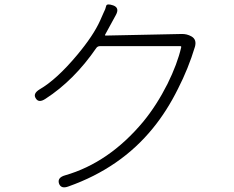

<svg xmlns="http://www.w3.org/2000/svg" viewBox="-20 -804 1040 853"><path d="M285 24Q251 37 242 11Q234 -15 269 -25Q464 -81 616 -263Q676 -336 724 -431Q768 -520 785 -594Q786 -599 781 -599H424Q414 -599 408 -591Q309 -447 182 -365Q152 -345 139 -367Q125 -388 156 -407Q232 -451 323 -560Q395 -646 425 -713Q432 -730 440 -747Q449 -764 451.5 -777Q454 -790 483 -780Q513 -769 494 -736L447 -650Q445 -646 450 -646L786 -653Q810 -654 831 -642Q855 -628 846 -596Q817 -500 771 -410Q722 -311 659 -234Q516 -58 285 24Z"/></svg>

Font: Resource Han Rounded JP Light
Style: Regular
Weight: 300
Designer: Cyano Hao (round all glyphs); Ryoko NISHIZUKA 西塚涼子 (kana, bopomofo & ideographs); Paul D. Hunt (Latin, Greek & Cyrillic)
Foundry: Cyano Hao
Version: 0.990